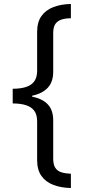

<svg xmlns="http://www.w3.org/2000/svg" viewBox="-20 -812 431 967"><path d="M44 -365Q84 -365 111.5 -374Q139 -383 153 -403Q167 -423 167 -455V-651Q167 -701 189 -731.5Q211 -762 249.5 -776.5Q288 -791 337 -792V-720Q310 -720 290 -713.5Q270 -707 259 -691.5Q248 -676 248 -645V-450Q248 -400 221 -370.5Q194 -341 142 -330V-325Q194 -315 221 -286Q248 -257 248 -206V-13Q248 18 259 34Q270 50 290 56Q310 62 337 63V135Q288 134 249.5 119.5Q211 105 189 74.5Q167 44 167 -6V-201Q167 -234 153 -253.5Q139 -273 111.5 -282Q84 -291 44 -291Z"/></svg>

Font: ukorean05
Style: Book
Weight: 400
Designer: Jelle Bosma - Monotype Design Team
Foundry: Monotype Imaging Inc.
Version: Version 2.003